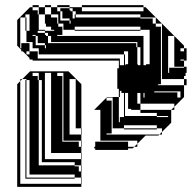

<svg xmlns="http://www.w3.org/2000/svg" viewBox="-20 -578 747 748"><path d="M271 -522H275V-510H271ZM271 -510H263V-506H271ZM611 -462V-486H587V-474H607V-462ZM131 -534H127V-522H131V-462H155V-458H191V-462H179V-474H159V-486H155V-522H131ZM167 -450H155V-458H127V-450H155V-442H159V-438H167V-414H179V-438H167ZM611 -414V-438H607V-414ZM527 -330V-394H515V-414H167V-410H511V-394H515V-330ZM83 -462V-458H95V-522H79V-510H83V-486H79V-510H59V-390H63V-410H95V-390H107V-414H83V-458H79V-462ZM83 -366H95V-378H127V-366H131V-390H95V-378H83ZM683 -390V-378H697V-390ZM467 -342H463V-366H127V-350H447V-342H467V-330H479V-378H463V-366H467ZM611 -318V-342H607V-318ZM527 -266V-330H515V-266ZM635 -294H639V-314H697V-318H659V-438H635ZM227 -270V-294H203V-282H223V-270ZM131 -270V-294H107V-282H127V-270ZM143 -202V-266H131V-270H127V-266H131V-202ZM527 -202V-266H515V-202ZM83 -246H79V-266H83ZM227 -222V-246H223V-222ZM223 -442H203V-438H539V-198H543V-218H671V-198H683V-222H563V-462H527V-474H271V-462H527V-458H271V-462H223ZM143 -138V-202H131V-138ZM419 -174V-198H395V-186H415V-174ZM419 -126V-150H415V-126ZM227 -126V-150H223V-126ZM143 -74V-138H131V-74ZM143 -10V-74H131V-10ZM227 -54H223V-30H227ZM415 -58H395V-54H601L597 -50H547L515 -18V-6H503L515 -18V-30H371V-150H347L397 -200H443V-342H107V-346H95V-352L69 -378H63V-384L47 -400V-500L97 -550H107V-538H127V-534H131V-550H107V-558H131V-550H155V-522H179V-510H203V-486H207V-474H223V-462H227V-486H207V-522H179V-550H155V-558H179V-550H203V-534H215V-498H251V-486H255V-498H251V-506H223V-534H215V-546H251V-538H255V-534H263V-510H527V-506H575V-486H587V-510H527V-522H275V-534H263V-546H251V-550H203V-558H251V-550H299V-534H539V-550H299V-558H539V-550H547L697 -400V-390H707V-342H697V-346H683V-342H697V-318H707V-294H703V-282H697V-270H707V-246H697V-270H607V-250H587V-246H697V-200L659 -162V-150H647L659 -162V-174H527V-202H515V-174H527V-150H647V-100L639 -92V-90H637L611 -64V-54H601L611 -64V-78H591V-90H463V-78H591V-74H463V-78H415ZM143 -10H131V54H143ZM83 -6H79V-30H83V-10H95V-74H83V-54H79V-78H83V-74H95V-138H83V-126H79V-150H83V-138H95V-202H83V-198H79V-222H83V-202H95V-266H83V-270H67L97 -300H247L297 -250V-78H299V-54H297V-78H275V-270H251V-54H297V-30H299V-6H297V-30H223V-26H287V-6H297V18H299V42H297V18H179V-294H155V42H297V66H299V90H297V66H271V54H131V66H271V70H287V90H297V114H299V138H297V114H271V102H95V54H83V66H79V42H83V54H95V-10H83ZM271 118H79V114H271ZM83 -462H79V-486H83ZM611 -438V-462H607V-438ZM119 -402H155V-390H159V-402H155V-410H127V-438H119V-442H107V-438H119ZM611 -390V-414H607V-390ZM611 -366V-390H607V-366ZM467 -270V-266H479V-330H467V-318H463V-342H447V-318H467V-294H463V-318H447V-294H467V-270H463V-294H447V-270ZM611 -342V-366H607V-342ZM611 -294V-318H607V-294ZM611 -294H607V-270H611ZM467 -222V-202H479V-266H467V-246H463V-270H447V-246H467V-222H463V-246H447V-222ZM227 -246V-270H223V-246ZM83 -222H79V-246H83ZM227 -198V-222H223V-198ZM467 -174H463V-198H467ZM83 -174V-198H79V-174ZM227 -174V-198H223V-174ZM83 -150H79V-174H83ZM467 -150H463V-174H467ZM419 -150V-174H415V-150ZM227 -150V-174H223V-150ZM83 -102V-126H79V-102ZM419 -102V-126H415V-102ZM227 -102V-126H223V-102ZM83 -78H79V-102H83ZM467 -150V-138H527V-150H491V-154H479V-202H467V-198H463V-222H447V-200H443V-102H447V-122H463V-126H591V-122H635V-126H591V-138H467V-126H463V-150ZM419 -102H415V-78H419ZM227 -78V-102H223V-78ZM227 -54V-78H223V-54ZM83 -30V-54H79V-30ZM479 6H351V0H347V-6H351V-26H479V-6H503L497 0H479ZM83 -6H79V18H83ZM83 18V42H79V18ZM83 66H79V90H83ZM83 90V114H79V90ZM59 -270H67L59 -262V138H297V150H47V-250L59 -262ZM581 -216H453V-224H445V-232H437V-312H445V-324H469V-328H485V-324H501V-328H517V-324H549V-328H597V-312H595V-296H597V-280H595V-264H597V-248H595V-224H581Z"/></svg>

Font: Rubik Broken Fax
Style: Regular
Weight: 400
Designer: Hubert and Fischer, NaN
Foundry: Hubert and Fischer, NaN
Version: Version 2.201